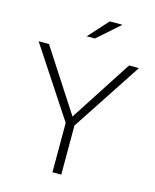

<svg xmlns="http://www.w3.org/2000/svg" viewBox="-132 -1003 885 1093"><g transform="rotate(15 310.5 -457.0)"><path d="M284 0V-291L15 -700H76L312 -336L548 -700H606L336 -289V0ZM272 -798 377 -914H452L320 -798Z"/></g></svg>

Font: Red Hat Text Light
Style: Regular
Weight: 300
Designer: Pentagram, MCKL
Foundry: Pentagram, MCKL
Version: Version 1.023; ttfautohint (v1.8.3)